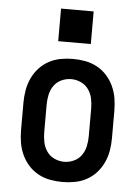

<svg xmlns="http://www.w3.org/2000/svg" viewBox="-53 -783 607 833"><g transform="rotate(5 250.0 -366.5)"><path d="M250 8Q223 8 196 3Q169 -2 145 -15Q121 -28 102.5 -48.5Q84 -69 72.5 -94Q61 -119 56.5 -146Q52 -173 52 -200V-320Q52 -347 56.5 -374Q61 -401 72.5 -426Q84 -451 102.5 -471.5Q121 -492 145 -505Q169 -518 196 -523Q223 -528 250 -528Q277 -528 304 -523Q331 -518 355 -505Q379 -492 397.5 -471.5Q416 -451 427.5 -426Q439 -401 443.5 -374Q448 -347 448 -320V-200Q448 -173 443.5 -146Q439 -119 427.5 -94Q416 -69 397.5 -48.5Q379 -28 355 -15Q331 -2 304 3Q277 8 250 8ZM250 -80Q272 -80 292.5 -89.5Q313 -99 325.5 -117Q338 -135 342.5 -156.5Q347 -178 347 -200V-320Q347 -342 342.5 -363.5Q338 -385 325.5 -403Q313 -421 292.5 -430.5Q272 -440 250 -440Q228 -440 207.5 -430.5Q187 -421 174.5 -403Q162 -385 157.5 -363.5Q153 -342 153 -320V-200Q153 -178 157.5 -156.5Q162 -135 174.5 -117Q187 -99 207.5 -89.5Q228 -80 250 -80ZM179 -599V-741H321V-599Z"/></g></svg>

Font: Iosevka SS04 Semibold
Style: Regular
Weight: 600
Monospace: yes
Designer: Belleve Invis
Foundry: Belleve Invis
Version: Version 19.0.0; ttfautohint (v1.8.4)